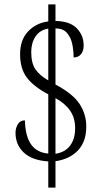

<svg xmlns="http://www.w3.org/2000/svg" viewBox="-20 -780 474 879"><path d="M201 -41Q126 -46 88.5 -82Q51 -118 51 -172Q51 -193 61.5 -211Q72 -229 94 -229Q96 -155 123 -118Q150 -81 201 -77V-348Q132 -385 102 -426Q72 -467 72 -532Q72 -598 109 -636.5Q146 -675 201 -682V-760H234V-684Q300 -683 331.5 -650.5Q363 -618 363 -572Q363 -547 351 -532Q339 -517 317 -517Q317 -549 310.5 -579.5Q304 -610 286 -630Q268 -650 234 -650V-393Q315 -350 345 -303Q375 -256 375 -201Q375 -131 336.5 -91Q298 -51 234 -42V79H201ZM201 -649Q163 -643 143 -613.5Q123 -584 123 -542Q123 -491 142 -463Q161 -435 201 -412ZM234 -76Q279 -83 301.5 -114Q324 -145 324 -193Q324 -239 302 -272Q280 -305 234 -331Z"/></svg>

Font: Noto Serif Ethiopic ExtraCondensed Light
Style: Regular
Weight: 300
Width: 2
Designer: Monotype Design Team
Foundry: Monotype Imaging Inc.
Version: Version 2.102; ttfautohint (v1.8.4.7-5d5b)